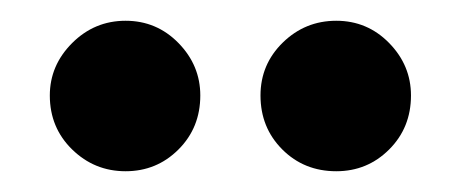

<svg xmlns="http://www.w3.org/2000/svg" viewBox="-20 -805 444 185"><path d="M101 -640Q71 -640 49.5 -661Q28 -682 28 -713Q28 -742 49.5 -763.5Q71 -785 101 -785Q131 -785 152 -763.5Q173 -742 173 -713Q173 -682 152 -661Q131 -640 101 -640ZM304 -640Q273 -640 252 -661Q231 -682 231 -713Q231 -743 252.5 -764Q274 -785 304 -785Q334 -785 355 -763.5Q376 -742 376 -713Q376 -682 355 -661Q334 -640 304 -640Z"/></svg>

Font: Plus Jakarta Text
Style: Bold
Weight: 700
Designer: Gumpita Rahayu
Foundry: Tokotype Studio
Version: Version 1.000